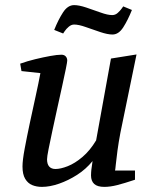

<svg xmlns="http://www.w3.org/2000/svg" viewBox="-20 -722 593 751"><path d="M144 9Q123 9 106 2Q89 -5 78.5 -22.5Q68 -40 68 -71Q68 -95 76.5 -140.5Q85 -186 96.5 -240Q108 -294 119.5 -346Q131 -398 138 -436L64 -444L59 -473Q87 -483 118 -490.5Q149 -498 176.5 -503Q204 -508 220 -508Q231 -508 237 -501.5Q243 -495 243 -485Q243 -480 237.5 -452.5Q232 -425 223 -384.5Q214 -344 204 -298.5Q194 -253 185 -211Q176 -169 170 -139Q164 -109 164 -99Q164 -80 172.5 -70.5Q181 -61 197 -61Q217 -61 245 -72Q273 -83 302.5 -108Q332 -133 356 -173L414 -493L514 -509L451 -203Q444 -166 439.5 -133Q435 -100 433 -79Q431 -58 430 -55H508V-19Q466 -5 438.5 2Q411 9 388 9Q361 9 348.5 -2.5Q336 -14 336 -36Q336 -39 336.5 -48.5Q337 -58 339 -70Q341 -82 342 -92Q316 -60 281.5 -38Q247 -16 211 -3.5Q175 9 144 9ZM420 -587Q401 -587 372.5 -596.5Q344 -606 316 -616Q288 -626 270 -626Q259 -626 249 -617.5Q239 -609 233 -600Q227 -591 227 -591L192 -605Q208 -645 226.5 -673.5Q245 -702 270 -702Q289 -702 317.5 -692.5Q346 -683 373.5 -673Q401 -663 419 -663Q431 -663 440.5 -671.5Q450 -680 456 -688.5Q462 -697 462 -697L496 -683Q480 -643 462 -615Q444 -587 420 -587Z"/></svg>

Font: Manuale Medium
Style: Italic
Weight: 500
Italic angle: -11°
Version: Version 1.002